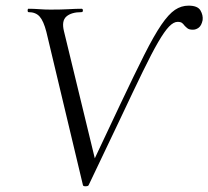

<svg xmlns="http://www.w3.org/2000/svg" viewBox="-20 -656 738 680"><path d="M273.8 0 144.2 -543.2Q134.4 -581.4 120.5 -597.2Q106.6 -613 81 -613Q77.8 -613 77.8 -619Q77.8 -625 81 -625Q99.6 -625 119.1 -623.5Q138.6 -622 158.8 -622Q198.4 -622 223.8 -623.5Q249.2 -625 268.6 -625Q273.6 -625 273.6 -619Q273.6 -613 268.6 -613Q232.8 -613 215.1 -597.5Q197.4 -582 206.6 -545.2L321.4 -72L284 -28Q355.6 -180.2 405.9 -286.5Q456.2 -392.8 490.8 -461.5Q525.4 -530.2 551.4 -568.2Q577.4 -606.2 599.7 -621.1Q622 -636 647.8 -636Q680 -636 689.9 -619.1Q699.8 -602.2 697.6 -584.6Q693.6 -565.6 684 -558.2Q674.4 -550.8 663.2 -550.8Q650.2 -550.8 644.2 -555.5Q638.2 -560.2 633.6 -565.2Q630.2 -570 625.2 -574.3Q620.2 -578.6 609 -578.6Q595 -578.6 578.9 -562.1Q562.8 -545.6 540.3 -507Q517.8 -468.4 485.6 -402.2Q453.4 -336 406.7 -236.9Q360 -137.8 294.2 -0.8Q293 3.4 283.9 3.7Q274.8 4 273.8 0Z"/></svg>

Font: Cormorant Infant Light
Style: Italic
Weight: 300
Italic angle: -10°
Designer: Christian Thalmann (Catharsis Fonts)
Foundry: Catharsis Fonts
Version: Version 4.001